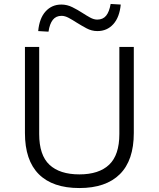

<svg xmlns="http://www.w3.org/2000/svg" viewBox="-20 -942 802 970"><path d="M381 8Q246 8 176 -62Q106 -132 106 -270V-705H178V-265Q178 -158 230 -109.5Q282 -61 381 -61Q480 -61 531.5 -110Q583 -159 583 -265V-705H656V-270Q656 -132 585.5 -62Q515 8 381 8ZM225 -782 173 -785Q179 -850 210.5 -884.5Q242 -919 290 -919Q319 -919 346 -905.5Q373 -892 396 -877Q416 -864 435 -853.5Q454 -843 471 -843Q500 -843 516 -862.5Q532 -882 539 -922L590 -919Q584 -855 552.5 -820Q521 -785 472 -785Q443 -785 417 -799Q391 -813 367 -828Q347 -841 327.5 -851.5Q308 -862 291 -862Q263 -862 247 -842Q231 -822 225 -782Z"/></svg>

Font: Nunito Sans 6pt Light
Style: Regular
Weight: 300
Version: Version 3.101;gftools[0.9.27]